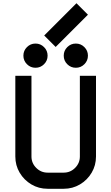

<svg xmlns="http://www.w3.org/2000/svg" viewBox="-20 -1170 690 1190"><path d="M454 -1150 525 -1079 325 -879 254 -950ZM375 0H275Q220 0 174.5 -27Q129 -54 102 -99.5Q75 -145 75 -200V-700H175V-200Q175 -159 204.5 -129.5Q234 -100 275 -100H375Q416 -100 445.5 -129.5Q475 -159 475 -200V-700H575V-200Q575 -145 548 -99.5Q521 -54 475.5 -27Q430 0 375 0ZM125 -825Q125 -856 147 -878Q169 -900 200 -900Q231 -900 253 -878Q275 -856 275 -825Q275 -794 253 -772Q231 -750 200 -750Q169 -750 147 -772Q125 -794 125 -825ZM450 -900Q481 -900 503 -878Q525 -856 525 -825Q525 -794 503 -772Q481 -750 450 -750Q419 -750 397 -772Q375 -794 375 -825Q375 -856 397 -878Q419 -900 450 -900Z"/></svg>

Font: Monoikos Medium
Style: Regular
Weight: 500
Designer: Brian Krent
Version: Version 0.088